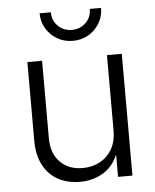

<svg xmlns="http://www.w3.org/2000/svg" viewBox="-54 -799 690 852"><g transform="rotate(-5 291.5 -372.5)"><path d="M268.6 7.3Q213.4 7.3 171.1 -15.6Q128.9 -38.6 105.2 -83.3Q81.5 -127.9 81.5 -192.4V-542.5H147V-197.3Q147 -130.4 184.8 -91.6Q222.7 -52.7 285.2 -52.7Q328.1 -52.7 362.3 -71Q396.5 -89.4 416.3 -123.8Q436 -158.2 436 -205.6V-542.5H502V0H438V-127H448.7Q425.8 -55.2 377.7 -23.9Q329.6 7.3 268.6 7.3ZM291 -618.7Q252.9 -618.7 221.9 -636.7Q190.9 -654.8 172.6 -685.3Q154.3 -715.8 154.3 -753.4H204.6Q204.6 -716.3 229.5 -691.9Q254.4 -667.5 291 -667.5Q328.1 -667.5 353 -691.9Q377.9 -716.3 377.9 -753.4H428.2Q428.2 -715.8 409.9 -685.3Q391.6 -654.8 360.8 -636.7Q330.1 -618.7 291 -618.7Z"/></g></svg>

Font: Inter 16pt Light
Style: Regular
Weight: 300
Version: Version 4.001;git-66647c0bb